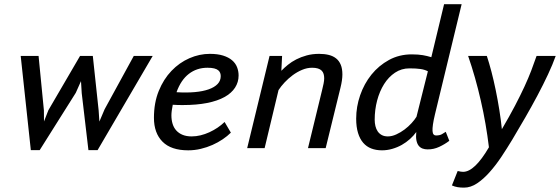

<svg xmlns="http://www.w3.org/2000/svg" viewBox="-20 -692 2616 897"><path d="M413.6 -430.7 440.9 -175.8 444.3 -124 468.8 -181.6 605 -430.7H693.4L436 9.3H393.1L361.8 -256.8L358.4 -313L334 -258.3L165.5 9.3H124L76.7 -430.7H160.2L185.1 -176.3L185.5 -124.5L206.1 -177.2L354 -430.7Z M1058.6 -72.3Q1042.5 -56.2 1020.5 -41.3Q998.5 -26.4 972.7 -14.9Q946.8 -3.4 918 3.4Q889.2 10.3 859.4 10.3Q779.3 10.3 739.3 -30Q699.2 -70.3 699.2 -141.6Q699.2 -211.9 721.7 -267.1Q744.1 -322.3 781 -360.8Q817.9 -399.4 864.7 -419.9Q911.6 -440.4 960.4 -440.4Q996.6 -440.4 1022.2 -432.4Q1047.9 -424.3 1064 -410.6Q1080.1 -397 1087.4 -378.4Q1094.7 -359.9 1094.7 -339.4Q1094.7 -308.1 1078.1 -282.5Q1061.5 -256.8 1029.1 -238.8Q996.6 -220.7 947.8 -210.9Q898.9 -201.2 834.5 -201.2Q823.2 -201.2 811.8 -201.4Q800.3 -201.7 787.1 -202.6Q784.2 -188.5 782.5 -175.5Q780.8 -162.6 780.8 -153.3Q780.8 -131.3 786.4 -113.3Q792 -95.2 803.7 -82.3Q815.4 -69.3 833.3 -62Q851.1 -54.7 875.5 -54.7Q896 -54.7 917 -59.8Q938 -64.9 958.3 -74.2Q978.5 -83.5 996.6 -95.7Q1014.6 -107.9 1029.3 -122.1ZM949.2 -375.5Q899.4 -375.5 862.3 -346.9Q825.2 -318.4 804.7 -261.2Q852.1 -258.3 890.1 -261.7Q928.2 -265.1 955.1 -274.7Q981.9 -284.2 996.6 -299.6Q1011.2 -314.9 1011.2 -336.4Q1011.2 -343.8 1008.8 -350.8Q1006.3 -357.9 999.8 -363.5Q993.2 -369.1 981 -372.3Q968.8 -375.5 949.2 -375.5Z M1418.9 0 1484.9 -271.5Q1488.8 -287.1 1491.7 -301.3Q1494.6 -315.4 1494.6 -326.2Q1494.6 -337.4 1491.9 -346.4Q1489.3 -355.5 1482.7 -362.1Q1476.1 -368.7 1465.1 -372.1Q1454.1 -375.5 1438 -375.5Q1414.6 -375.5 1391.4 -365.7Q1368.2 -356 1347.4 -340.6Q1326.7 -325.2 1309.6 -306.9Q1292.5 -288.6 1281.2 -271L1216.3 0H1134.8L1239.3 -430.7H1297.9L1294.4 -361.3Q1307.6 -375 1325 -389.2Q1342.3 -403.3 1364.3 -414.6Q1386.2 -425.8 1412.8 -433.1Q1439.5 -440.4 1471.2 -440.4Q1496.1 -440.4 1516.4 -435.3Q1536.6 -430.2 1550.5 -418.9Q1564.5 -407.7 1572 -389.4Q1579.6 -371.1 1579.6 -344.2Q1579.6 -318.4 1570.8 -282.7L1501.5 0Z M1792 -54.7Q1811 -54.7 1831.3 -64Q1851.6 -73.2 1869.9 -86.9Q1888.2 -100.6 1902.8 -116.7Q1917.5 -132.8 1925.8 -146.5L1979 -358.9Q1964.4 -366.7 1944.6 -369.6Q1924.8 -372.6 1893.1 -372.6Q1855.5 -372.6 1825.4 -352.5Q1795.4 -332.5 1774.4 -299.1Q1753.4 -265.6 1741.9 -222.4Q1730.5 -179.2 1730.5 -132.8Q1730.5 -117.2 1733.9 -103Q1737.3 -88.9 1744.6 -78.1Q1752 -67.4 1763.7 -61Q1775.4 -54.7 1792 -54.7ZM2012.2 -158.2Q2005.4 -129.9 2002.7 -110.8Q2000 -91.8 2000.7 -80.3Q2001.5 -68.8 2005.6 -64Q2009.8 -59.1 2016.6 -59.1Q2034.2 -59.1 2044.2 -64.9Q2054.2 -70.8 2062.5 -76.2L2079.1 -34.2Q2058.1 -18.1 2032 -5.9Q2005.9 6.3 1977.5 5.9Q1964.8 5.9 1954.1 2Q1943.4 -2 1936 -11.2Q1928.7 -20.5 1925.5 -36.1Q1922.4 -51.8 1924.8 -75.2Q1912.6 -58.1 1895.3 -42.5Q1877.9 -26.9 1857.2 -15.1Q1836.4 -3.4 1812.7 3.4Q1789.1 10.3 1764.6 10.3Q1736.8 10.3 1714.6 1.7Q1692.4 -6.8 1676.8 -24.9Q1661.1 -43 1652.6 -71Q1644 -99.1 1644 -137.7Q1644 -193.4 1662.6 -247.1Q1681.2 -300.8 1715.3 -343.3Q1749.5 -385.7 1797.4 -411.9Q1845.2 -438 1903.8 -438Q1919.9 -438 1932.4 -437Q1944.8 -436 1955.3 -434.3Q1965.8 -432.6 1975.3 -430.2Q1984.9 -427.7 1995.1 -424.8L2054.7 -672.4H2136.7Z M2324.7 -88.4Q2360.8 -149.9 2386.2 -198.5Q2411.6 -247.1 2430.2 -287.4Q2448.7 -327.6 2461.9 -362.1Q2475.1 -396.5 2486.8 -430.7H2576.2Q2562 -390.6 2540 -343.8Q2518.1 -296.9 2491.2 -246.3Q2464.4 -195.8 2434.3 -143.6Q2404.3 -91.3 2373.5 -40Q2349.1 0.5 2322.3 40.8Q2295.4 81.1 2266.8 113Q2238.3 145 2208.5 164.8Q2178.7 184.6 2147.9 184.6Q2131.3 184.6 2117.9 182.4Q2104.5 180.2 2091.3 174.3L2118.2 106.9Q2133.8 110.8 2143.6 110.8Q2197.3 110.8 2264.2 -3.9Q2257.8 -57.6 2248.3 -112.5Q2238.8 -167.5 2226.3 -221.9Q2213.9 -276.4 2199 -328.9Q2184.1 -381.3 2167 -430.7H2254.4Q2265.1 -398.4 2275.9 -357.4Q2286.6 -316.4 2295.9 -271.2Q2305.2 -226.1 2312.7 -179.2Q2320.3 -132.3 2324.7 -88.4Z"/></svg>

Font: PT Astra Sans
Style: Italic
Weight: 400
Italic angle: -16°
Designer: A.Korolkova, I. Chaeva
Foundry: ParaType Ltd
Version: Version 1.001; ttfautohint (v1.6)